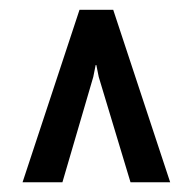

<svg xmlns="http://www.w3.org/2000/svg" viewBox="-20 -731 397 395"><path d="M108.4 -356H26.4L143.6 -710.9H212.9L330.1 -356H248.5L183.1 -572.8L178.2 -597.2H176.8L171.9 -572.8Z"/></svg>

Font: Franco
Style: Regular
Weight: 400
Designer: Google
Version: Version 1.200311; 2013